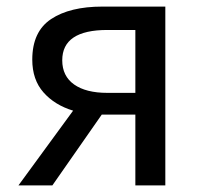

<svg xmlns="http://www.w3.org/2000/svg" viewBox="-20 -563 614 583"><path d="M482 0H391V-215H289L139 0H36L202 -227Q146 -244 112 -282.5Q78 -321 78 -382Q78 -467 135 -505Q192 -543 291 -543H482ZM306 -472Q169 -472 169 -380Q169 -332 205 -306.5Q241 -281 306 -281H391V-472Z"/></svg>

Font: Noto Sans SC
Style: Regular
Weight: 400
Designer: Ryoko NISHIZUKA ____ (kana & ideographs); Paul D. Hunt (Latin, Greek & Cyrillic); Wenlong ZHANG ___ (bopomofo); Sandoll 
Foundry: Adobe Systems Incorporated
Version: Version 1.004